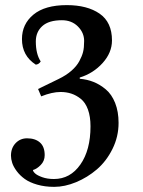

<svg xmlns="http://www.w3.org/2000/svg" viewBox="-20 -499 560 751"><path d="M128.9 -150.9 209 -189.9Q239.3 -204.6 259.5 -222.4Q279.8 -240.2 290.3 -259.8Q300.8 -279.3 304.9 -295.7Q309.1 -312 309.1 -338.9Q309.1 -371.1 284.7 -395.5Q260.3 -419.9 222.2 -419.9Q170.9 -419.9 145.5 -397Q120.1 -374 120.1 -336.9Q120.1 -287.6 139.2 -258.8Q132.8 -247.6 120.1 -246.1Q65.9 -280.8 65.9 -346.2Q65.9 -404.8 110.8 -441.9Q155.8 -479 241.2 -479Q321.3 -479 369.6 -445.6Q418 -412.1 418 -340.8Q418 -293 381.3 -252.4Q344.7 -211.9 292 -195.8V-190.9Q320.8 -188.5 345.9 -178.5Q371.1 -168.5 394 -149.2Q417 -129.9 430.4 -96.2Q443.8 -62.5 443.8 -18.1Q443.8 35.6 419.9 83.7Q396 131.8 358.9 163.6Q321.8 195.3 277.6 213.6Q233.4 231.9 191.9 231.9Q155.3 231.9 125.2 223.1Q95.2 214.4 76.7 200.9Q58.1 187.5 45.4 170.4Q32.7 153.3 27.8 138.2Q22.9 123 22.9 109.9Q22.9 80.1 41 61Q59.1 42 85.9 42Q117.7 42 136.2 58.3Q154.8 74.7 154.8 107.9Q154.8 130.4 139.4 146.2Q124 162.1 108.9 166Q108.9 171.4 117.2 179.2Q125.5 187 145.3 194.1Q165 201.2 190.9 201.2Q254.9 201.2 294.4 144.5Q334 87.9 334 -4.9Q334 -43 324 -70.6Q314 -98.1 296.1 -112.3Q278.3 -126.5 259 -132.8Q239.7 -139.2 216.8 -139.2Q183.6 -139.2 141.1 -122.1Z"/></svg>

Font: Jacques Francois
Style: Regular
Weight: 400
Designer: Manvel Shmavonyan, Alexei Vanyashin
Foundry: Cyreal (www.cyreal.org)
Version: Version 1.003